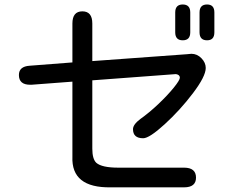

<svg xmlns="http://www.w3.org/2000/svg" viewBox="-20 -804 1040 848"><path d="M787.1 -784.2Q820.3 -784.2 820.3 -749V-661.1Q820.3 -626 787.1 -626Q753.9 -626 753.9 -661.1V-749Q753.9 -784.2 787.1 -784.2ZM894.5 -784.2Q926.8 -784.2 926.8 -749V-661.1Q926.8 -626 894.5 -626Q861.3 -626 861.3 -661.1V-749Q861.3 -784.2 894.5 -784.2ZM343.8 -753.9Q387.7 -753.9 387.7 -700.2V-534.2L804.7 -564.5L825.2 -566.4Q850.6 -566.4 869.6 -546.9Q888.7 -527.3 888.7 -503.9Q888.7 -466.8 832 -392.1Q775.4 -317.4 707.5 -255.4Q639.6 -193.4 612.3 -193.4Q567.4 -193.4 567.4 -233.4Q567.4 -253.9 599.6 -278.3Q639.6 -306.6 680.2 -345.2Q720.7 -383.8 747.6 -417Q774.4 -450.2 774.4 -460.9Q774.4 -473.6 757.8 -476.6H754.9L387.7 -449.2V-147.5Q387.7 -101.6 405.3 -85Q429.7 -63.5 502.9 -63.5H793Q845.7 -63.5 845.7 -19.5Q845.7 23.4 793 23.4H469.7Q293.9 26.4 299.8 -112.3V-443.4L119.1 -429.7H113.3Q63.5 -429.7 63.5 -472.7Q63.5 -510.7 111.3 -513.7L299.8 -528.3V-700.2Q299.8 -753.9 343.8 -753.9Z"/></svg>

Font: FakePearl
Style: Regular
Weight: 400
Version: Version 1.2